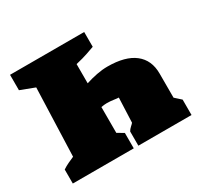

<svg xmlns="http://www.w3.org/2000/svg" viewBox="-122 -688 858 832"><g transform="rotate(-30 306.5 -272.0)"><path d="M19 0V-70Q34 -80 48 -86.5Q62 -93 78 -100L90 -440L19 -467V-544H390V-470Q370 -463 350 -456Q330 -449 292 -440V-344Q320 -353 348 -358.5Q376 -364 402 -364Q491 -364 537 -328Q583 -292 583 -225V-104L613 -77V0H347V-71Q352 -80 361 -88Q370 -96 373 -100L378 -223Q371 -223 354 -225.5Q337 -228 320 -228Q308 -228 292 -225V-96L324 -77V0Z"/></g></svg>

Font: Piazzolla SC Black
Style: Regular
Weight: 900
Designer: Juan Pablo del Peral
Foundry: Huerta Tipografica
Version: Version 1.330